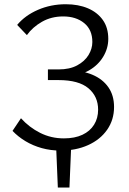

<svg xmlns="http://www.w3.org/2000/svg" viewBox="-20 -687 597 888"><path d="M247.5 180.5 239.4 -14.8H309.4L301.2 180.5ZM259.6 9.4Q214.2 9.4 173.1 -2Q132.1 -13.5 97.8 -34.1Q63.5 -54.8 37.9 -81.7L77 -140.1Q115.1 -97.9 165.6 -72.5Q216.1 -47 275.5 -47Q325.8 -47 361.1 -63.6Q396.5 -80.3 415.1 -110.3Q433.8 -140.3 433.8 -179.6Q433.8 -241.1 388.8 -278.9Q343.8 -316.6 250.7 -316.6H201.6V-365.9H250.7Q302.3 -365.9 337 -384.7Q371.8 -403.5 389.5 -432.6Q407.1 -461.8 407.1 -492.6Q407.1 -549.3 369.4 -580.1Q331.6 -611 272.2 -611Q217.5 -611 174.1 -586.3Q130.8 -561.5 104.3 -524.6L59.4 -571.8Q96.1 -615.8 155.7 -641.6Q215.3 -667.4 284.2 -667.4Q342.5 -667.4 386.6 -648.6Q430.7 -629.8 455.8 -594.3Q480.8 -558.8 480.8 -507.4Q480.8 -463.5 457.2 -424.5Q433.6 -385.4 391.6 -361.3Q349.6 -337.3 292.9 -337.3V-361.6Q359.1 -361.6 407 -341.5Q454.9 -321.3 481.2 -283.5Q507.5 -245.8 507.5 -192.2Q507.5 -132.9 475.6 -87Q443.6 -41.2 387.5 -15.9Q331.5 9.4 259.6 9.4Z"/></svg>

Font: Ysabeau
Style: Bold
Weight: 700
Designer: Christian Thalmann (Catharsis Fonts)
Version: Version 2.000;gftools[0.9.27.dev2+g8671c4b]